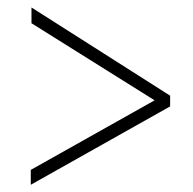

<svg xmlns="http://www.w3.org/2000/svg" viewBox="-20 -599 528 524"><path d="M64 -94.7V-135.3L401.9 -325.2L65.9 -535.6V-578.6L444.3 -337.9V-308.6Z"/></svg>

Font: Comme Thin
Style: Regular
Weight: 250
Version: Version 1.000;gftools[0.9.27]